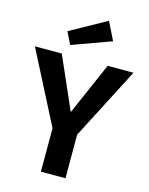

<svg xmlns="http://www.w3.org/2000/svg" viewBox="-150 -1111 930 1200"><g transform="rotate(15 315.0 -510.5)"><path d="M402 -1021 168 -891 207 -812 460 -904ZM634 -747H467L319 -408L170 -747H-4L235 -281V0H394V-282Z"/></g></svg>

Font: Glow Sans TC Normal
Style: Bold
Weight: 700
Designer: Ryoko NISHIZUKA (kana, bopomofo & ideographs); Paul D. Hunt (Latin, Greek & Cyrillic); Sandoll Communications, Soo-young
Version: Version 0.93